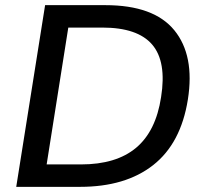

<svg xmlns="http://www.w3.org/2000/svg" viewBox="-20 -725 794 745"><path d="M43 0 155 -705H389Q577 -705 656.5 -607.5Q736 -510 709 -339Q682 -169 574.5 -84.5Q467 0 291 0ZM161 -87H294Q431 -87 508 -151.5Q585 -216 605 -348Q627 -486 570.5 -552Q514 -618 377 -618H245Z"/></svg>

Font: Mulish SemiBold
Style: Italic
Weight: 600
Italic angle: -9°
Designer: Vernon Adams
Foundry: Vernon Adams
Version: Version 3.603; ttfautohint (v1.8.3)